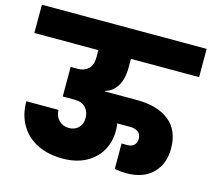

<svg xmlns="http://www.w3.org/2000/svg" viewBox="-119 -865 1084 985"><g transform="rotate(15 423.5 -372.5)"><path d="M499 -543Q499 -483 475.5 -445Q452 -407 413 -397V-394H583Q692 -394 754.5 -345Q817 -296 817 -198Q817 -117 767.5 -67Q718 -17 627 -17Q598 -17 565 -23V-158H595Q618 -158 631 -170Q644 -182 644 -204Q644 -227 628.5 -239.5Q613 -252 585 -252H517Q520 -233 520 -212Q520 -153 492.5 -106Q465 -59 413.5 -32Q362 -5 292 -5Q216 -5 158.5 -33Q101 -61 69 -114.5Q37 -168 37 -241H208Q208 -208 229 -186.5Q250 -165 283 -165Q315 -165 334 -185Q353 -205 353 -237Q353 -269 333 -291Q313 -313 275 -313H211V-470H249Q283 -470 304.5 -490Q326 -510 326 -552V-590H-14V-740H861V-590H499Z"/></g></svg>

Font: DVN-Poppins ExtBd
Style: Regular
Weight: 800
Designer: Ninad Kale (Devanagari), Jonny Pinhorn (Latin)
Foundry: Indian Type Foundry
Version: 4.004